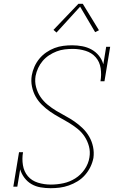

<svg xmlns="http://www.w3.org/2000/svg" viewBox="-20 -981 640 1009"><path d="M246 8Q219 8 193 3.5Q167 -1 145.5 -13.5Q124 -26 108.5 -46.5Q93 -67 86 -91L71 0H50L80 -181H101Q95 -147 100.5 -113Q106 -79 126.5 -55Q147 -31 179.5 -21Q212 -11 247 -11Q280 -11 313 -18Q346 -25 375.5 -43.5Q405 -62 425 -91.5Q445 -121 450 -154Q455 -184 447.5 -212Q440 -240 424.5 -263.5Q409 -287 387 -304.5Q365 -322 341 -336.5Q317 -351 292 -364.5Q267 -378 244 -394Q221 -410 201 -429.5Q181 -449 167.5 -473Q154 -497 148 -526Q142 -555 147 -585Q151 -608 161 -630.5Q171 -653 186.5 -672Q202 -691 223 -705.5Q244 -720 266.5 -728.5Q289 -737 312.5 -740Q336 -743 359 -743Q386 -743 412.5 -738Q439 -733 461.5 -720.5Q484 -708 500 -688Q516 -668 523 -643L538 -735H559L529 -554H508Q514 -588 509 -622Q504 -656 483 -680Q462 -704 429.5 -714Q397 -724 363 -724Q342 -724 320.5 -721.5Q299 -719 278 -711Q257 -703 238 -690.5Q219 -678 204.5 -661Q190 -644 180.5 -623.5Q171 -603 167 -582Q162 -552 169.5 -523.5Q177 -495 192.5 -472Q208 -449 230 -431Q252 -413 276 -398.5Q300 -384 324.5 -371Q349 -358 372 -342Q395 -326 415 -306.5Q435 -287 449 -262.5Q463 -238 469 -209.5Q475 -181 471 -151Q466 -126 455 -103.5Q444 -81 427 -61.5Q410 -42 388 -28.5Q366 -15 342 -6.5Q318 2 294 5Q270 8 246 8ZM277 -810 261 -824 392 -961H415L500 -822L480 -812L401 -946Z"/></svg>

Font: Iosevka Etoile Thin Oblique
Style: Regular
Weight: 100
Italic angle: -9°
Designer: Belleve Invis
Foundry: Belleve Invis
Version: Version 15.5.2; ttfautohint (v1.8.4)